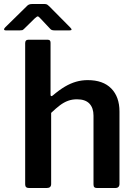

<svg xmlns="http://www.w3.org/2000/svg" viewBox="-63 -941 675 961"><path d="M82 0Q63 0 63 -18V-725Q63 -742 78 -742H177Q190 -742 190 -727V-467Q190 -461 193 -460Q196 -459 201 -463Q234 -491 262 -507.5Q290 -524 318 -532Q346 -540 376 -540Q453 -540 494 -498Q535 -456 535 -383V-21Q535 0 514 0H422Q413 0 409 -4Q405 -8 405 -18V-362Q405 -401 384.5 -422.5Q364 -444 322 -444Q298 -444 277.5 -436.5Q257 -429 237 -414Q217 -399 193 -376V-20Q193 0 171 0H82ZM188 -797 139 -849Q130 -859 126 -859Q122 -859 111 -849L58 -797Q52 -791 48.5 -790Q45 -789 37 -789H-35Q-42 -789 -42.5 -793.5Q-43 -798 -37 -804L69 -908Q75 -915 81.5 -918Q88 -921 99 -921H160Q169 -921 174 -917.5Q179 -914 183 -910L288 -804Q303 -789 286 -789H209Q203 -789 197.5 -790.5Q192 -792 188 -797Z"/></svg>

Font: Libre Franklin Thin SemiBold
Style: Regular
Weight: 600
Version: Version 3.000